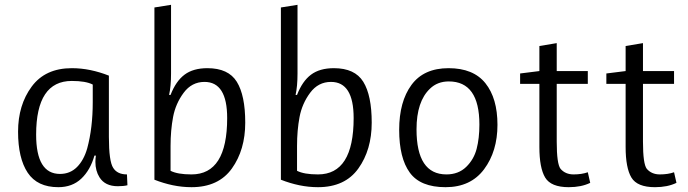

<svg xmlns="http://www.w3.org/2000/svg" viewBox="-20 -765 2857 797"><path d="M365 -341V-414Q336 -429 278 -429Q130 -429 130 -206Q130 -43 229 -43Q271 -43 299.5 -71.5Q328 -100 342 -149Q365 -234 365 -341ZM222 12Q135 12 95 -48Q55 -108 55 -218.5Q55 -329 111.5 -405.5Q168 -482 278 -482Q317 -482 355.5 -474Q394 -466 432 -451V-197Q432 -95 450 -68Q467 -41 507 -41L509 4Q493 8 469 8Q416 8 393 -29Q376 -56 376 -93Q376 -105 378 -119H372Q355 -59 317.5 -23.5Q280 12 222 12Z M688 -159V-56Q717 -41 775 -41Q923 -41 923 -275Q923 -425 829 -425Q776 -425 742.5 -380Q709 -335 698.5 -279.5Q688 -224 688 -159ZM690 -460Q690 -407 682 -371H688Q710 -428 746 -455Q782 -482 841 -482Q928 -482 963 -425.5Q998 -369 998 -256Q998 -143 942.5 -65.5Q887 12 775 12Q736 12 697.5 4Q659 -4 621 -19V-734L690 -745Z M1213 -159V-56Q1242 -41 1300 -41Q1448 -41 1448 -275Q1448 -425 1354 -425Q1301 -425 1267.5 -380Q1234 -335 1223.5 -279.5Q1213 -224 1213 -159ZM1215 -460Q1215 -407 1207 -371H1213Q1235 -428 1271 -455Q1307 -482 1366 -482Q1453 -482 1488 -425.5Q1523 -369 1523 -256Q1523 -143 1467.5 -65.5Q1412 12 1300 12Q1261 12 1222.5 4Q1184 -4 1146 -19V-734L1215 -745Z M1833 -41Q1883 -41 1915 -72Q1947 -103 1958.5 -147Q1970 -191 1970 -248Q1970 -427 1843 -427Q1796 -427 1765 -397Q1709 -344 1709 -228Q1709 -41 1833 -41ZM2045 -247Q2045 -137 1989.5 -62.5Q1934 12 1829.5 12Q1725 12 1681 -48.5Q1637 -109 1637 -226Q1637 -343 1688 -412.5Q1739 -482 1842 -482Q1945 -482 1995 -419.5Q2045 -357 2045 -247Z M2420 -50 2430 -6Q2393 12 2341 12Q2267 12 2243 -28Q2219 -68 2219 -155V-417H2139V-460L2219 -470V-574L2291 -586V-470H2420V-417H2291V-177Q2291 -84 2307 -64Q2327 -41 2361 -41Q2395 -41 2420 -50Z M2778 -50 2788 -6Q2751 12 2699 12Q2625 12 2601 -28Q2577 -68 2577 -155V-417H2497V-460L2577 -470V-574L2649 -586V-470H2778V-417H2649V-177Q2649 -84 2665 -64Q2685 -41 2719 -41Q2753 -41 2778 -50Z"/></svg>

Font: Ruluko
Style: Regular
Weight: 400
Designer: Ana Sanfelippo, Angelica Diaz, Meme Hernandez
Foundry: Ana Sanfelippo, Angelica Diaz y Meme Hernandez
Version: Version 1.001